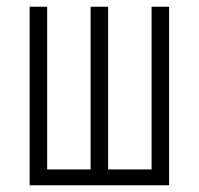

<svg xmlns="http://www.w3.org/2000/svg" viewBox="-20 -550 590 570"><path d="M68 0V-530H120V-47H249V-530H301V-47H430V-530H482V0Z"/></svg>

Font: Lode Dark
Style: Regular
Weight: 400
Monospace: yes
Designer: Belleve Invis
Foundry: Belleve Invis
Version: Version 29.2.0; ttfautohint (v1.8.3)